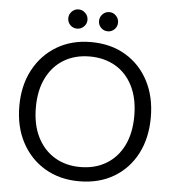

<svg xmlns="http://www.w3.org/2000/svg" viewBox="-59 -929 896 995"><g transform="rotate(5 389.0 -431.5)"><path d="M389 12Q288 12 211 -33.5Q134 -79 90.5 -160.5Q47 -242 47 -350Q47 -457 90.5 -538.5Q134 -620 211 -666Q288 -712 389 -712Q492 -712 569 -666Q646 -620 688.5 -538.5Q731 -457 731 -350Q731 -242 688.5 -160.5Q646 -79 569 -33.5Q492 12 389 12ZM389 -62Q465 -62 523 -96.5Q581 -131 613 -195.5Q645 -260 645 -350Q645 -440 613 -504.5Q581 -569 523 -603Q465 -637 389 -637Q313 -637 255.5 -603Q198 -569 165.5 -504.5Q133 -440 133 -350Q133 -260 165.5 -195.5Q198 -131 255.5 -96.5Q313 -62 389 -62ZM310 -775Q289 -775 274.5 -789.5Q260 -804 260 -825Q260 -845 274.5 -860Q289 -875 310 -875Q330 -875 345 -860Q360 -845 360 -825Q360 -804 345 -789.5Q330 -775 310 -775ZM470 -775Q449 -775 434.5 -789.5Q420 -804 420 -825Q420 -845 434.5 -860Q449 -875 470 -875Q490 -875 504.5 -860Q519 -845 519 -825Q519 -804 504.5 -789.5Q490 -775 470 -775Z"/></g></svg>

Font: DVN - DM Sans
Style: Regular
Weight: 400
Designer: Colophon Foundry, Jonny Pinhorn
Foundry: Colophon Foundry
Version: Version 4.004;gftools[0.9.30]